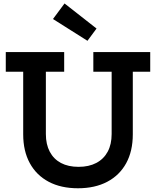

<svg xmlns="http://www.w3.org/2000/svg" viewBox="-20 -1048 878 1080"><path d="M343 -1028.5 523 -887.5 472 -818.5 278 -941ZM505 -755H825V-644.5H727V-292.5Q727 -198 689.8 -130Q652.5 -62 583.2 -25.5Q514 11 418.5 11Q323 11 254 -25.5Q185 -62 147.8 -130Q110.5 -198 110.5 -292.5V-644.5H12.5V-755H341V-644.5H238V-294Q238 -236 260 -194.5Q282 -153 323 -131.2Q364 -109.5 422 -109.5Q480 -109.5 521.8 -131.5Q563.5 -153.5 585.8 -194.8Q608 -236 608 -294V-644.5H505Z"/></svg>

Font: Hepta Slab SemiBold
Style: Regular
Weight: 600
Designer: Michael LaGattuta
Foundry: Michael LaGattuta
Version: Version 1.102